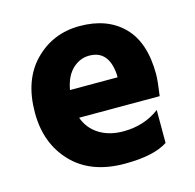

<svg xmlns="http://www.w3.org/2000/svg" viewBox="-82 -597 698 686"><g transform="rotate(-15 266.5 -253.5)"><path d="M458 -29Q406 5 299 5Q174 5 104.5 -67.5Q35 -140 35 -254Q35 -375 102.5 -443.5Q170 -512 269 -512Q371 -512 430 -452.5Q489 -393 489 -275Q489 -252 481 -196H183Q198 -154 235 -131Q272 -108 324 -108Q401 -108 458 -151ZM275 -401Q240 -401 213 -375.5Q186 -350 177 -300H353V-312Q346 -401 275 -401Z"/></g></svg>

Font: Hind Siliguri
Style: Bold
Weight: 700
Designer: Jyotish Sonowal
Foundry: Indian Type Foundry
Version: Version 1.001;PS 1.0;hotconv 1.0.86;makeotf.lib2.5.63406; tt